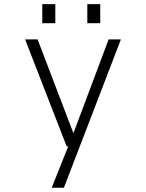

<svg xmlns="http://www.w3.org/2000/svg" viewBox="-20 -686 690 906"><path d="M224 200 302 4.5H294.5L98.5 -500H157.5L326.5 -57.5L492.5 -500H550.5L281.5 200ZM179.5 -666.5H241V-576.5H179.5ZM392 -666.5H453V-576.5H392Z"/></svg>

Font: Trispace ExtraLight
Style: Regular
Weight: 200
Designer: Tyler Finck
Foundry: Etcetera Type Company
Version: Version 1.210; ttfautohint (v1.8.3)